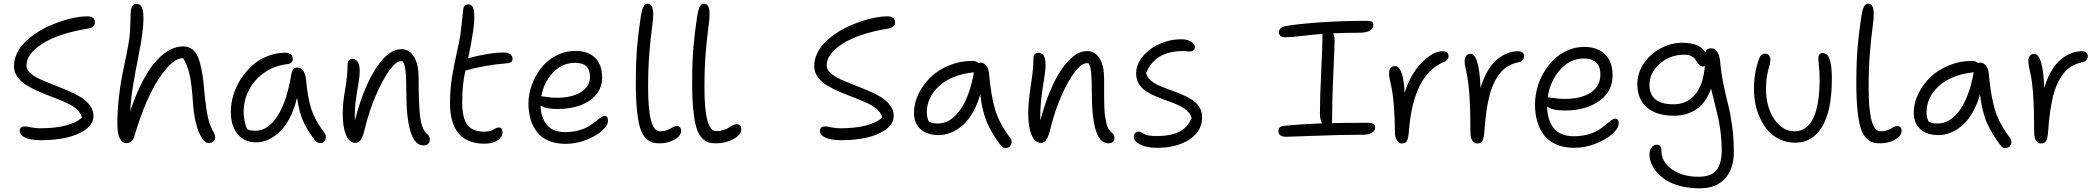

<svg xmlns="http://www.w3.org/2000/svg" viewBox="-20 -780 11590 1060"><path d="M207 -5.9Q149.4 -5.9 119.1 -20Q88.9 -34.2 88.9 -57.1Q88.9 -82 118.2 -82Q129.9 -82 152.3 -76.9Q174.8 -71.8 200.2 -71.8Q364.3 -71.8 432.1 -129.9Q428.2 -154.3 405.5 -175Q382.8 -195.8 349.4 -211.2Q315.9 -226.6 276.6 -241.5Q237.3 -256.3 198.7 -272.7Q160.2 -289.1 128.4 -308.1Q96.7 -327.1 76.9 -354.5Q57.1 -381.8 57.1 -415Q57.1 -450.2 72.8 -483.9Q88.4 -517.6 115 -544.4Q141.6 -571.3 176.3 -595Q210.9 -618.7 249 -635.7Q287.1 -652.8 325.7 -665.3Q364.3 -677.7 398.9 -683.8Q433.6 -689.9 460.9 -689.9Q503.9 -689.9 503.9 -657.2Q503.9 -642.1 493.7 -633.3Q483.4 -624.5 459 -621.1Q302.2 -594.7 214.1 -538.8Q126 -482.9 126 -418Q126 -396.5 146.5 -377.4Q167 -358.4 199.5 -343.5Q231.9 -328.6 271.5 -313.5Q311 -298.3 350.6 -281.5Q390.1 -264.6 422.6 -245.6Q455.1 -226.6 475.6 -199.2Q496.1 -171.9 496.1 -140.1Q496.1 -97.2 453.9 -65.9Q411.6 -34.7 347.4 -20.3Q283.2 -5.9 207 -5.9Z M675.8 9.8Q654.8 9.8 641.4 -16.1Q627.9 -42 627.9 -95.2Q627.9 -168.9 636.5 -244.1Q645 -319.3 655.8 -370.1Q666.5 -420.9 678.5 -479.7Q690.4 -538.6 694.8 -574.2Q698.7 -604.5 699.7 -654.1Q700.7 -703.6 702.6 -722.2Q708.5 -758.8 734.9 -758.8Q761.7 -757.8 769 -720.7Q776.4 -683.6 765.6 -592.8Q759.8 -547.4 743.9 -467.8Q728 -388.2 715.1 -310.5Q702.1 -232.9 698.7 -167Q731.9 -264.6 769.8 -335.9Q807.6 -407.2 845.5 -447.3Q883.3 -487.3 919.2 -505.6Q955.1 -523.9 991.7 -523.9Q1016.6 -523.9 1034.9 -512.2Q1053.2 -500.5 1064.9 -481.2Q1076.7 -461.9 1085.4 -427.2Q1094.2 -392.6 1099.1 -357.4Q1104 -322.3 1108.9 -268.1Q1118.2 -171.9 1128.9 -127.7Q1139.6 -83.5 1157.7 -53.2Q1168 -36.1 1168 -20Q1168 -7.8 1157.5 1Q1147 9.8 1132.8 9.8Q1102.5 9.8 1077.1 -52.7Q1051.8 -115.2 1045.9 -204.1Q1039.1 -314.5 1026.4 -369.6Q1013.7 -424.8 990.7 -459Q930.2 -459 855 -342.5Q779.8 -226.1 721.7 -27.8Q715.3 -6.8 704.1 1.5Q692.9 9.8 675.8 9.8Z M1394.5 5.9Q1329.6 5.9 1292 -39.6Q1254.4 -85 1254.4 -162.1Q1254.4 -208.5 1268.6 -255.6Q1282.7 -302.7 1310.1 -344.5Q1337.4 -386.2 1373.3 -418.7Q1409.2 -451.2 1456.3 -470Q1503.4 -488.8 1554.2 -488.8Q1572.8 -488.8 1584.5 -480Q1596.2 -471.2 1596.2 -455.1Q1596.2 -428.7 1565.4 -425.8Q1493.7 -417.5 1438 -377.9Q1382.3 -338.4 1353.8 -282Q1325.2 -225.6 1325.2 -163.1Q1325.2 -110.8 1344.2 -66.9Q1359.9 -58.1 1390.1 -58.1Q1459 -58.1 1511.5 -138.9Q1564 -219.7 1588.4 -370.1Q1594.7 -407.2 1621.6 -407.2Q1641.1 -407.2 1654.3 -388.9Q1667.5 -370.6 1669.4 -340.8Q1678.2 -240.7 1699 -177.5Q1719.7 -114.3 1770.5 -47.9Q1783.7 -30.8 1776.6 -10.5Q1769.5 9.8 1750.5 9.8Q1737.8 9.8 1730 4.9Q1722.2 0 1714.4 -11.2Q1695.8 -36.1 1684.1 -54.7Q1672.4 -73.2 1658.4 -101.3Q1644.5 -129.4 1635.3 -163.8Q1626 -198.2 1620.1 -241.2Q1604.5 -176.3 1578.6 -127.2Q1552.7 -78.1 1522 -50Q1491.2 -22 1459.2 -8.1Q1427.2 5.9 1394.5 5.9Z M2317.9 22.9Q2223.1 22.9 2223.1 -277.8Q2223.1 -352.5 2219 -387.7Q2214.8 -422.9 2204.1 -440.9Q2200.2 -441.9 2191.9 -441.9Q2167 -441.9 2130.1 -391.8Q2093.3 -341.8 2055.4 -254.2Q2017.6 -166.5 1994.1 -68.8Q1984.4 -26.4 1972.4 -8.8Q1960.4 8.8 1941.9 8.8Q1908.2 8.8 1890.1 -35.2Q1872.1 -79.1 1872.1 -150.9Q1872.1 -211.4 1885.5 -286.6Q1898.9 -361.8 1898.9 -424.8Q1898.9 -438 1906 -446.5Q1913.1 -455.1 1925.8 -455.1Q1942.9 -455.1 1954.3 -439.2Q1965.8 -423.3 1965.8 -389.2Q1965.8 -356.4 1958.3 -315.2Q1950.7 -273.9 1944.1 -223.6Q1937.5 -173.3 1939 -115.2Q1988.3 -301.8 2057.1 -405.3Q2126 -508.8 2195.8 -508.8Q2239.7 -508.8 2265.4 -466.6Q2291 -424.3 2291 -355Q2291 -207 2299.3 -136.5Q2307.6 -65.9 2338.9 -39.1Q2353 -27.8 2353 -7.8Q2353 4.9 2344.2 13.9Q2335.4 22.9 2317.9 22.9Z M2654.8 13.2Q2464.4 13.2 2464.4 -211.9Q2464.4 -282.7 2474.9 -349.9Q2485.4 -417 2501.2 -486.1Q2517.1 -555.2 2522.5 -594.2Q2527.3 -632.8 2532.2 -678.7Q2537.1 -724.6 2537.6 -729Q2541 -755.9 2566.4 -755.9Q2591.3 -755.9 2596.9 -717.8Q2602.5 -679.7 2591.8 -606.9Q2585.9 -560.1 2564.5 -458Q2610.8 -471.7 2665.5 -481Q2720.2 -490.2 2762.7 -490.2Q2783.2 -490.2 2796.4 -480.5Q2809.6 -470.7 2809.6 -456.1Q2809.6 -442.9 2801.5 -437.3Q2793.5 -431.6 2774.4 -430.2Q2655.8 -420.9 2549.3 -390.1Q2531.7 -313.5 2531.7 -215.8Q2531.7 -127 2560.8 -90.1Q2589.8 -53.2 2651.4 -53.2Q2670.9 -53.2 2684.6 -56.9Q2698.2 -60.5 2704.3 -64.7Q2710.4 -68.8 2718 -72.5Q2725.6 -76.2 2734.4 -76.2Q2754.4 -76.2 2754.4 -48.8Q2754.4 -23.9 2727.3 -5.4Q2700.2 13.2 2654.8 13.2Z M3103.5 14.2Q3000.5 14.2 2949 -46.4Q2897.5 -106.9 2897.5 -209Q2897.5 -259.8 2916 -311Q2934.6 -362.3 2967.3 -404.3Q3000 -446.3 3049.8 -472.7Q3099.6 -499 3157.2 -499Q3225.6 -499 3264.9 -461.4Q3304.2 -423.8 3304.2 -351.1Q3304.2 -298.3 3272 -258.8Q3239.7 -219.2 3184.1 -198.7Q3128.4 -178.2 3057.6 -178.2Q2989.3 -178.2 2964.4 -198.2Q2965.3 -132.3 2998.3 -91.6Q3031.2 -50.8 3100.6 -50.8Q3140.6 -50.8 3174.3 -60.1Q3208 -69.3 3229.2 -82.3Q3250.5 -95.2 3266.8 -108.4Q3283.2 -121.6 3295.9 -130.9Q3308.6 -140.1 3317.4 -140.1Q3328.1 -140.1 3332.3 -133.5Q3336.4 -127 3336.4 -111.8Q3336.4 -87.4 3303.5 -57.9Q3270.5 -28.3 3215.1 -7.1Q3159.7 14.2 3103.5 14.2ZM2974.6 -248Q2979 -248 3003.4 -244.1Q3027.8 -240.2 3053.2 -240.2Q3137.2 -240.2 3187.3 -271.7Q3237.3 -303.2 3237.3 -355Q3237.3 -394 3217.5 -413.6Q3197.8 -433.1 3154.3 -433.1Q3085 -433.1 3033.7 -380.1Q2982.4 -327.1 2968.3 -248Z M3624.5 11.2Q3597.2 11.2 3578.6 5.1Q3560.1 -1 3542 -20.8Q3523.9 -40.5 3513.4 -75.9Q3502.9 -111.3 3496.6 -171.4Q3490.2 -231.4 3490.2 -316.9Q3490.2 -436.5 3497.1 -517.6Q3503.9 -598.6 3518.1 -690.9Q3524.4 -729 3533 -744.4Q3541.5 -759.8 3555.2 -759.8Q3586.4 -759.8 3586.4 -701.2Q3586.4 -675.3 3579.3 -624.5Q3572.3 -573.7 3565.2 -489.3Q3558.1 -404.8 3558.1 -296.9Q3558.1 -55.2 3622.1 -55.2Q3646.5 -55.2 3663.8 -62.3Q3681.2 -69.3 3693.1 -76.7Q3705.1 -84 3716.3 -84Q3740.2 -84 3740.2 -57.1Q3740.2 -29.8 3704.1 -9.3Q3668 11.2 3624.5 11.2Z M3935.1 11.2Q3907.7 11.2 3889.2 5.1Q3870.6 -1 3852.8 -20.8Q3835 -40.5 3824.5 -75.9Q3814 -111.3 3807.6 -171.4Q3801.3 -231.4 3801.3 -316.9Q3801.3 -436.5 3808.1 -517.6Q3814.9 -598.6 3829.1 -690.9Q3835.4 -729 3844 -744.4Q3852.5 -759.8 3866.2 -759.8Q3897.5 -759.8 3897.5 -701.2Q3897.5 -675.3 3890.4 -624.5Q3883.3 -573.7 3876.2 -489.3Q3869.1 -404.8 3869.1 -296.9Q3869.1 -56.2 3933.1 -56.2Q3956.5 -56.2 3975.1 -62Q3993.7 -67.9 4003.2 -75.2Q4012.7 -82.5 4024.7 -88.4Q4036.6 -94.2 4048.3 -94.2Q4072.3 -94.2 4072.3 -64.9Q4072.3 -35.6 4028.8 -12.2Q3985.4 11.2 3935.1 11.2Z M4625 -5.9Q4567.4 -5.9 4537.1 -20Q4506.8 -34.2 4506.8 -57.1Q4506.8 -82 4536.1 -82Q4547.9 -82 4570.3 -76.9Q4592.8 -71.8 4618.2 -71.8Q4782.2 -71.8 4850.1 -129.9Q4846.2 -154.3 4823.5 -175Q4800.8 -195.8 4767.3 -211.2Q4733.9 -226.6 4694.6 -241.5Q4655.3 -256.3 4616.7 -272.7Q4578.1 -289.1 4546.4 -308.1Q4514.6 -327.1 4494.9 -354.5Q4475.1 -381.8 4475.1 -415Q4475.1 -450.2 4490.7 -483.9Q4506.3 -517.6 4533 -544.4Q4559.6 -571.3 4594.2 -595Q4628.9 -618.7 4667 -635.7Q4705.1 -652.8 4743.7 -665.3Q4782.2 -677.7 4816.9 -683.8Q4851.6 -689.9 4878.9 -689.9Q4921.9 -689.9 4921.9 -657.2Q4921.9 -642.1 4911.6 -633.3Q4901.4 -624.5 4877 -621.1Q4720.2 -594.7 4632.1 -538.8Q4543.9 -482.9 4543.9 -418Q4543.9 -396.5 4564.5 -377.4Q4585 -358.4 4617.4 -343.5Q4649.9 -328.6 4689.5 -313.5Q4729 -298.3 4768.6 -281.5Q4808.1 -264.6 4840.6 -245.6Q4873 -226.6 4893.6 -199.2Q4914.1 -171.9 4914.1 -140.1Q4914.1 -97.2 4871.8 -65.9Q4829.6 -34.7 4765.4 -20.3Q4701.2 -5.9 4625 -5.9Z M5161.6 -34.2Q5098.1 -34.2 5062 -67.1Q5025.9 -100.1 5025.9 -157.2Q5025.9 -209.5 5050.5 -261Q5075.2 -312.5 5116.9 -353Q5158.7 -393.6 5219.5 -418.7Q5280.3 -443.8 5347.7 -443.8Q5370.1 -443.8 5381.8 -432.1Q5387.7 -434.1 5393.1 -434.1Q5412.6 -434.1 5425.8 -416Q5439 -397.9 5440.9 -368.2Q5451.7 -247.6 5474.6 -172.9Q5497.6 -98.1 5555.7 -21Q5570.8 -2.4 5562.5 17.3Q5554.2 37.1 5531.7 37.1Q5520.5 37.1 5514.6 32.5Q5508.8 27.8 5500 16.1Q5456.1 -42.5 5429.9 -101.8Q5403.8 -161.1 5391.6 -258.8Q5375 -199.7 5348.6 -155.3Q5322.3 -110.8 5291 -85Q5259.8 -59.1 5227.3 -46.6Q5194.8 -34.2 5161.6 -34.2ZM5096.7 -159.2Q5096.7 -131.8 5107.9 -108.9Q5125 -98.1 5157.7 -98.1Q5226.6 -98.1 5279.5 -171.4Q5332.5 -244.6 5356.9 -380.9Q5232.9 -367.7 5164.8 -305.2Q5096.7 -242.7 5096.7 -159.2Z M6098.6 11.2Q6007.8 11.2 6007.8 -267.1Q6007.8 -342.3 6004.2 -377.2Q6000.5 -412.1 5990.7 -430.2Q5987.8 -431.2 5979.5 -431.2Q5952.6 -431.2 5916 -385.5Q5879.4 -339.8 5841.8 -255.6Q5804.2 -171.4 5779.8 -71.8Q5769 -26.9 5757.3 -9Q5745.6 8.8 5726.6 8.8Q5692.9 8.8 5674.8 -35.2Q5656.7 -79.1 5656.7 -150.9Q5656.7 -219.7 5671.1 -308.8Q5685.5 -397.9 5685.5 -459Q5685.5 -472.2 5692.6 -480.5Q5699.7 -488.8 5712.4 -488.8Q5752.4 -488.8 5752.4 -422.9Q5752.4 -390.6 5744.4 -344.2Q5736.3 -297.9 5729.2 -239.3Q5722.2 -180.7 5723.6 -115.2Q5772.9 -298.3 5841.6 -398.2Q5910.2 -498 5980.5 -498Q6026.4 -498 6051 -457.3Q6075.7 -416.5 6075.7 -344.2Q6075.7 -332 6075.7 -309.1Q6075.7 -263.7 6075.7 -242.2Q6075.7 -220.7 6076.9 -187.7Q6078.1 -154.8 6080.8 -138.2Q6083.5 -121.6 6087.9 -101.3Q6092.3 -81.1 6099.9 -68.8Q6107.4 -56.6 6117.7 -47.9Q6132.8 -37.1 6132.8 -17.1Q6132.8 -4.9 6124.5 3.2Q6116.2 11.2 6098.6 11.2Z M6368.7 36.1Q6309.6 36.1 6274.4 17.6Q6239.3 -1 6239.3 -23.9Q6239.3 -36.6 6247.1 -44.9Q6254.9 -53.2 6268.6 -53.2Q6275.9 -53.2 6282.7 -49.3Q6289.6 -45.4 6295.7 -41Q6301.8 -36.6 6319.6 -32.7Q6337.4 -28.8 6364.3 -28.8Q6441.9 -28.8 6490 -52.5Q6538.1 -76.2 6558.6 -128.9Q6552.2 -151.9 6532 -169.9Q6511.7 -188 6484.4 -200Q6457 -211.9 6425.3 -223.1Q6393.6 -234.4 6363.3 -247.1Q6333 -259.8 6307.9 -275.9Q6282.7 -292 6267.6 -316.9Q6252.4 -341.8 6252.4 -374Q6252.4 -423.8 6288.8 -468.3Q6325.2 -512.7 6384.3 -538.6Q6443.4 -564.5 6507.3 -563Q6537.6 -562.5 6557.1 -548.8Q6576.7 -535.2 6576.7 -521Q6576.7 -496.1 6546.4 -496.1Q6544.9 -496.1 6532.7 -497.1Q6520.5 -498 6509.3 -498Q6357.4 -498 6307.6 -377Q6312 -355 6331.3 -337.4Q6350.6 -319.8 6378.2 -307.9Q6405.8 -295.9 6438 -284.4Q6470.2 -272.9 6501.7 -259.8Q6533.2 -246.6 6559.1 -230.5Q6585 -214.4 6600.8 -189.5Q6616.7 -164.6 6616.7 -132.8Q6616.7 -55.2 6545.9 -9.5Q6475.1 36.1 6368.7 36.1Z M7081.1 -24.9Q7038.1 -24.9 7038.1 -56.2Q7038.1 -82.5 7067.4 -85Q7154.8 -94.2 7278.3 -99.1Q7267.1 -120.6 7267.1 -152.8Q7267.1 -238.3 7274.2 -385.5Q7281.2 -532.7 7281.2 -584V-592.8Q7231.9 -589.4 7169.9 -581.8Q7107.9 -574.2 7074.2 -574.2Q7059.6 -574.2 7049.8 -581.5Q7040 -588.9 7040 -602.1Q7040 -612.8 7049.1 -622.6Q7058.1 -632.3 7079.1 -636.2Q7152.8 -648.9 7276.4 -657Q7399.9 -665 7519 -665Q7543.9 -665 7553 -660.4Q7562 -655.8 7562 -643.1Q7562 -599.1 7480 -599.1Q7397.5 -599.1 7340.3 -596.2Q7348.1 -578.1 7348.1 -555.2Q7348.1 -527.8 7341.1 -374.3Q7334 -220.7 7334 -105V-100.1Q7395 -102.1 7526.4 -102.1Q7552.2 -102.1 7562.3 -95.5Q7572.3 -88.9 7572.3 -76.2Q7572.3 -58.6 7554.4 -47.4Q7536.6 -36.1 7501 -36.1Q7389.6 -36.1 7244.9 -30.5Q7100.1 -24.9 7081.1 -24.9Z M7718.8 12.2Q7703.6 12.2 7692.4 -5.4Q7681.2 -22.9 7681.2 -46.9Q7681.2 -124.5 7675 -199.2Q7668.9 -273.9 7658.7 -314Q7648.9 -352.5 7648.9 -376Q7648.9 -393.6 7657.2 -404.3Q7665.5 -415 7681.2 -415Q7727.5 -415 7734.9 -267.1Q7767.6 -373 7830.1 -435.1Q7892.6 -497.1 7942.9 -497.1Q7977.1 -497.1 7977.1 -469.2Q7977.1 -448.7 7949.7 -437Q7783.7 -367.2 7758.8 -62Q7755.9 -18.1 7747.8 -2.9Q7739.7 12.2 7718.8 12.2Z M8135.7 12.2Q8118.2 12.2 8108.2 -3.9Q8098.1 -20 8098.1 -46.9Q8098.1 -292.5 8075.7 -381.8Q8065.9 -420.4 8065.9 -443.8Q8065.9 -460.9 8074.5 -471.9Q8083 -482.9 8098.1 -482.9Q8146.5 -482.9 8153.8 -293.9Q8169.4 -348.1 8193.6 -388.9Q8217.8 -429.7 8245.8 -452.4Q8273.9 -475.1 8302.5 -486.1Q8331.1 -497.1 8359.9 -497.1Q8394 -497.1 8394 -469.2Q8394 -457.5 8386.2 -448.2Q8378.4 -439 8362.8 -436Q8330.6 -429.7 8304.2 -413.8Q8277.8 -397.9 8258.8 -372.6Q8239.7 -347.2 8225.3 -315.9Q8210.9 -284.7 8201.2 -243.9Q8191.4 -203.1 8185.5 -159.9Q8179.7 -116.7 8175.8 -64Q8172.9 -19 8164.8 -3.4Q8156.7 12.2 8135.7 12.2Z M8672.4 36.1Q8616.7 36.1 8574.5 18.6Q8532.2 1 8506.3 -31.5Q8480.5 -64 8467.5 -106.9Q8454.6 -149.9 8454.6 -203.1Q8454.6 -248 8466.8 -293.5Q8479 -338.9 8502.9 -379.6Q8526.9 -420.4 8559.1 -451.9Q8591.3 -483.4 8634.8 -502.2Q8678.2 -521 8726.6 -521Q8798.3 -521 8840.6 -480.7Q8882.8 -440.4 8882.8 -363.8Q8882.8 -274.9 8808.8 -222.4Q8734.9 -169.9 8619.6 -169.9Q8548.3 -169.9 8521.5 -191.9Q8522 -156.7 8530 -128.2Q8538.1 -99.6 8554.9 -76.4Q8571.8 -53.2 8600.6 -40.5Q8629.4 -27.8 8668.5 -27.8Q8710.9 -27.8 8746.8 -37.8Q8782.7 -47.9 8804.9 -62Q8827.1 -76.2 8844 -90.6Q8860.8 -105 8874 -115Q8887.2 -125 8896.5 -125Q8907.2 -125 8911.9 -118.7Q8916.5 -112.3 8916.5 -98.1Q8916.5 -72.3 8882.1 -41Q8847.7 -9.8 8789.3 13.2Q8731 36.1 8672.4 36.1ZM8531.7 -242.2Q8538.1 -242.2 8564.7 -238Q8591.3 -233.9 8615.7 -233.9Q8710.9 -233.9 8763.2 -269.5Q8815.4 -305.2 8815.4 -368.2Q8815.4 -457 8723.6 -457Q8648.4 -457 8593 -394.8Q8537.6 -332.5 8524.4 -242.2Z M9364.3 259.8Q9307.1 259.8 9259.3 247.6Q9211.4 235.4 9180.2 215.8Q9148.9 196.3 9127.2 171.1Q9105.5 146 9095.9 120.6Q9086.4 95.2 9086.4 70.8Q9086.4 49.8 9098.1 34.4Q9109.9 19 9126.5 19Q9152.3 19 9152.3 50.8Q9152.3 114.7 9211.2 155.3Q9270 195.8 9356.4 195.8Q9427.7 195.8 9456.5 159.4Q9485.4 123 9485.4 47.9Q9485.4 -1.5 9478.8 -52.2Q9472.2 -103 9464.8 -134.8Q9457.5 -166.5 9444.6 -217.3Q9431.6 -268.1 9426.3 -291Q9400.4 -215.8 9347.7 -178.5Q9294.9 -141.1 9221.2 -141.1Q9126.5 -141.1 9073 -186Q9019.5 -231 9019.5 -316.9Q9019.5 -375.5 9054.2 -428Q9088.9 -480.5 9146.5 -512.2Q9204.1 -543.9 9267.6 -543.9Q9364.7 -543.9 9395.5 -490.2Q9400.9 -513.2 9427.2 -513.2Q9448.7 -513.2 9461.4 -492.2Q9474.1 -471.2 9476.6 -439.9Q9481.9 -379.4 9495.1 -314.5Q9508.3 -249.5 9520.5 -203.4Q9532.7 -157.2 9542.5 -87.2Q9552.2 -17.1 9552.2 59.1Q9552.2 153.3 9502.9 206.5Q9453.6 259.8 9364.3 259.8ZM9086.4 -312Q9086.4 -204.1 9220.2 -204.1Q9289.6 -204.1 9335.9 -255.1Q9382.3 -306.2 9392.6 -416Q9388.2 -413.1 9383.3 -413.1Q9371.6 -413.1 9363.8 -419.7Q9356 -426.3 9350.3 -435.8Q9344.7 -445.3 9337.4 -455.1Q9330.1 -464.8 9315.2 -471.4Q9300.3 -478 9278.3 -478Q9199.2 -478 9142.8 -427.7Q9086.4 -377.4 9086.4 -312Z M9892.1 7.8Q9846.2 7.8 9807.6 -9.8Q9769 -27.3 9742.9 -56.6Q9716.8 -85.9 9698.5 -124.5Q9680.2 -163.1 9671.6 -204.6Q9663.1 -246.1 9663.1 -289.1Q9663.1 -379.9 9692.9 -459Q9702.1 -483.9 9725.1 -483.9Q9739.3 -483.9 9746.6 -474.6Q9753.9 -465.3 9753.9 -449.2Q9753.9 -433.1 9747.8 -413.6Q9741.7 -394 9735.8 -363.5Q9730 -333 9730 -289.1Q9730 -189 9775.4 -122.1Q9820.8 -55.2 9889.2 -55.2Q9955.1 -55.2 9990.5 -127.2Q10025.9 -199.2 10025.9 -342.8Q10025.9 -376 10022.5 -409.9Q10019 -443.8 10019 -457Q10019 -486.8 10042 -486.8Q10058.6 -486.8 10069.3 -475.1Q10080.1 -463.4 10086.7 -431.2Q10093.3 -398.9 10093.3 -344.2Q10093.3 -169.9 10040 -81.1Q9986.8 7.8 9892.1 7.8Z M10362.8 11.2Q10335.4 11.2 10316.9 5.1Q10298.3 -1 10280.3 -20.8Q10262.2 -40.5 10251.7 -75.9Q10241.2 -111.3 10234.9 -171.4Q10228.5 -231.4 10228.5 -316.9Q10228.5 -436.5 10235.4 -517.6Q10242.2 -598.6 10256.3 -690.9Q10262.7 -729 10271.2 -744.4Q10279.8 -759.8 10293.5 -759.8Q10324.7 -759.8 10324.7 -701.2Q10324.7 -675.3 10317.6 -624.5Q10310.5 -573.7 10303.5 -489.3Q10296.4 -404.8 10296.4 -296.9Q10296.4 -55.2 10360.4 -55.2Q10384.8 -55.2 10402.1 -62.3Q10419.4 -69.3 10431.4 -76.7Q10443.4 -84 10454.6 -84Q10478.5 -84 10478.5 -57.1Q10478.5 -29.8 10442.4 -9.3Q10406.2 11.2 10362.8 11.2Z M10681.2 -34.2Q10617.7 -34.2 10581.5 -67.1Q10545.4 -100.1 10545.4 -157.2Q10545.4 -209.5 10570.1 -261Q10594.7 -312.5 10636.5 -353Q10678.2 -393.6 10739 -418.7Q10799.8 -443.8 10867.2 -443.8Q10889.6 -443.8 10901.4 -432.1Q10907.2 -434.1 10912.6 -434.1Q10932.1 -434.1 10945.3 -416Q10958.5 -397.9 10960.4 -368.2Q10971.2 -247.6 10994.1 -172.9Q11017.1 -98.1 11075.2 -21Q11090.3 -2.4 11082 17.3Q11073.7 37.1 11051.3 37.1Q11040 37.1 11034.2 32.5Q11028.3 27.8 11019.5 16.1Q10975.6 -42.5 10949.5 -101.8Q10923.3 -161.1 10911.1 -258.8Q10894.5 -199.7 10868.2 -155.3Q10841.8 -110.8 10810.5 -85Q10779.3 -59.1 10746.8 -46.6Q10714.4 -34.2 10681.2 -34.2ZM10616.2 -159.2Q10616.2 -131.8 10627.4 -108.9Q10644.5 -98.1 10677.2 -98.1Q10746.1 -98.1 10799.1 -171.4Q10852.1 -244.6 10876.5 -380.9Q10752.4 -367.7 10684.3 -305.2Q10616.2 -242.7 10616.2 -159.2Z M11248 12.2Q11230.5 12.2 11220.5 -3.9Q11210.4 -20 11210.4 -46.9Q11210.4 -292.5 11188 -381.8Q11178.2 -420.4 11178.2 -443.8Q11178.2 -460.9 11186.8 -471.9Q11195.3 -482.9 11210.4 -482.9Q11258.8 -482.9 11266.1 -293.9Q11281.7 -348.1 11305.9 -388.9Q11330.1 -429.7 11358.2 -452.4Q11386.2 -475.1 11414.8 -486.1Q11443.4 -497.1 11472.2 -497.1Q11506.3 -497.1 11506.3 -469.2Q11506.3 -457.5 11498.5 -448.2Q11490.7 -439 11475.1 -436Q11442.9 -429.7 11416.5 -413.8Q11390.1 -397.9 11371.1 -372.6Q11352.1 -347.2 11337.6 -315.9Q11323.2 -284.7 11313.5 -243.9Q11303.7 -203.1 11297.9 -159.9Q11292 -116.7 11288.1 -64Q11285.2 -19 11277.1 -3.4Q11269 12.2 11248 12.2Z"/></svg>

Font: Shantell Sans Irregular
Style: Regular
Weight: 300
Designer: Stephen Nixon, Anya Danilova, Shantell Martin
Foundry: Arrow Type
Version: Version 1.006;[9816181b4]